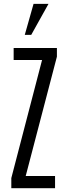

<svg xmlns="http://www.w3.org/2000/svg" viewBox="-20 -983 343 1003"><path d="M39.1 0V-52.7L199.7 -669.4H51.3V-732.4H277.3V-687L114.3 -63.5H267.6V0ZM109.4 -800.8 155.3 -962.9H233.4L143.1 -800.8Z"/></svg>

Font: Antonio Thin
Style: Regular
Weight: 250
Designer: Vernon Adams
Foundry: Vernon Adams
Version: Version 1.002